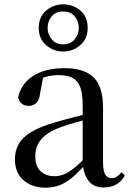

<svg xmlns="http://www.w3.org/2000/svg" viewBox="-20 -852 605 887"><path d="M189 15Q129 15 89 -19Q49 -53 49 -116Q49 -156 66.5 -187Q84 -218 125 -242.5Q166 -267 235 -287Q276 -299 323 -311Q370 -323 410 -333V-308Q370 -298 329.5 -286.5Q289 -275 257 -263Q196 -240 169.5 -207.5Q143 -175 143 -130Q143 -84 167.5 -61Q192 -38 232 -38Q253 -38 274 -46Q295 -54 322 -75.5Q349 -97 386 -135L396 -86H369Q339 -53 312 -30.5Q285 -8 256 3.5Q227 15 189 15ZM459 14Q413 14 389.5 -16Q366 -46 362 -98V-101V-365Q362 -421 350 -451Q338 -481 313.5 -493Q289 -505 250 -505Q222 -505 193.5 -497.5Q165 -490 131 -472L180 -499L165 -420Q162 -389 147.5 -376Q133 -363 113 -363Q73 -363 64 -402Q77 -465 132.5 -501Q188 -537 279 -537Q370 -537 413 -494Q456 -451 456 -355V-104Q456 -61 466.5 -45Q477 -29 496 -29Q508 -29 518 -35Q528 -41 541 -56L557 -42Q541 -13 516.5 0.5Q492 14 459 14ZM272 -647Q306 -647 325 -670.5Q344 -694 344 -723Q344 -754 325 -776.5Q306 -799 272 -799Q238 -799 219 -776.5Q200 -754 200 -723Q200 -694 219 -670.5Q238 -647 272 -647ZM272 -614Q227 -614 193 -643.5Q159 -673 159 -723Q159 -774 193 -803Q227 -832 272 -832Q317 -832 351 -803.5Q385 -775 385 -723Q385 -673 351 -643.5Q317 -614 272 -614Z"/></svg>

Font: Noto Serif TC ExtraLight Medium
Style: Regular
Weight: 500
Version: Version 2.002-H1;hotconv 1.1.0;makeotfexe 2.6.0